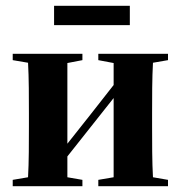

<svg xmlns="http://www.w3.org/2000/svg" viewBox="-20 -644 626 664"><path d="M320 -436 373 -426V-350L293 -248L213 -147V-426L265 -436V-458H24V-436L77 -427C80 -375 80 -305 80 -251V-207C80 -153 80 -82 77 -31L24 -22V0H265V-22L213 -31V-103L373 -305V-31L320 -22V0H561V-22L509 -31C506 -82 506 -153 506 -207V-251C506 -305 506 -375 509 -427L561 -436V-458H320ZM167 -557H429V-624H167Z"/></svg>

Font: Source Serif 4 Display
Style: Bold
Weight: 700
Designer: Frank Grießhammer
Foundry: Adobe Systems Incorporated
Version: Version 4.004;hotconv 1.0.117;makeotfexe 2.5.65602